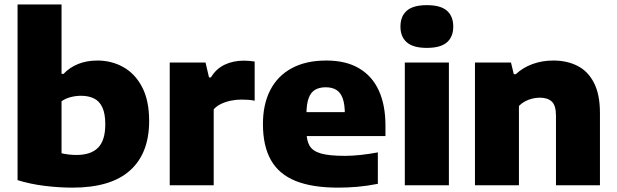

<svg xmlns="http://www.w3.org/2000/svg" viewBox="-20 -828 2756 858"><path d="M304 10.5Q243 10.5 178.8 2.5Q114.5 -5.5 58.5 -23V-808H255V-498H264Q291.5 -527 329.5 -542.2Q367.5 -557.5 416 -557.5Q478 -557.5 530.5 -528.5Q583 -499.5 614.8 -439.5Q646.5 -379.5 646.5 -287Q646.5 -143 561 -66.2Q475.5 10.5 304 10.5ZM321.5 -135.5Q386.5 -135.5 418.5 -168.2Q450.5 -201 450.5 -272.5Q450.5 -320.5 437.2 -348.5Q424 -376.5 399.8 -388.2Q375.5 -400 342 -400Q319.5 -400 296.5 -394.2Q273.5 -388.5 255 -375.5V-143Q268.5 -140 285.5 -137.8Q302.5 -135.5 321.5 -135.5Z M738.5 0V-548.5H898.5L914 -482H922.5Q945.5 -520.5 983.8 -538.8Q1022 -557 1070 -557Q1083 -557 1095.5 -555.8Q1108 -554.5 1118 -553V-378Q1104 -381 1088 -382Q1072 -383 1058 -383Q1035.5 -383 1012 -378.2Q988.5 -373.5 968.2 -363.8Q948 -354 935 -339.5V0Z M1491.5 10.5Q1375 10.5 1300.8 -19.5Q1226.5 -49.5 1190.8 -112.5Q1155 -175.5 1155 -273.5Q1155 -362 1187.8 -425.5Q1220.5 -489 1283.8 -523.2Q1347 -557.5 1438.5 -557.5Q1525.5 -557.5 1584.2 -523Q1643 -488.5 1672.8 -423.5Q1702.5 -358.5 1702.5 -267V-220H1254V-327H1551L1521 -317.5Q1521 -361 1511.8 -387.5Q1502.5 -414 1483.5 -426Q1464.5 -438 1435.5 -438Q1406.5 -438 1387.2 -426.2Q1368 -414.5 1358.8 -388Q1349.5 -361.5 1349.5 -318.5V-241.5Q1349.5 -201 1363.2 -177Q1377 -153 1414 -142.2Q1451 -131.5 1521.5 -131.5Q1555 -131.5 1593.5 -135.8Q1632 -140 1668.5 -147V-6.5Q1620 3 1576.5 6.8Q1533 10.5 1491.5 10.5Z M1789 0V-548.5H1986V0ZM1887.5 -614Q1826.5 -614 1798 -638.8Q1769.5 -663.5 1769.5 -709Q1769.5 -755.5 1798 -780.2Q1826.5 -805 1887.5 -805Q1949 -805 1977.2 -780.2Q2005.5 -755.5 2005.5 -709Q2005.5 -663.5 1977.2 -638.8Q1949 -614 1887.5 -614Z M2102.5 0V-548.5H2263.5L2276 -496.5H2285Q2316.5 -526 2359.8 -541.8Q2403 -557.5 2453 -557.5Q2513.5 -557.5 2560.5 -533.8Q2607.5 -510 2634.2 -458Q2661 -406 2661 -322.5V0H2464.5V-311Q2464.5 -357 2445.8 -374.2Q2427 -391.5 2392.5 -391.5Q2375 -391.5 2358 -387.2Q2341 -383 2325.8 -374.8Q2310.5 -366.5 2299 -354.5V0Z"/></svg>

Font: Encode Sans SemiExpanded ExtraBold
Style: Regular
Weight: 800
Width: 6
Designer: Multiple Designers
Foundry: Impallari Type
Version: Version 3.002